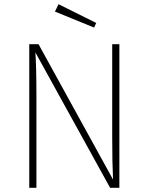

<svg xmlns="http://www.w3.org/2000/svg" viewBox="-20 -892 705 912"><path d="M258 -872 437 -783 427 -761 241 -837ZM547 -682V0H503L148 -643Q153 -576 153 -430V0H119V-682H163L517 -39Q513 -117 513 -237V-682Z"/></svg>

Font: Fira Sans UltraLight
Style: Regular
Weight: 200
Designer: Carrois Corporate & Edenspiekermann AG
Foundry: Carrois Corporate GbR & Edenspiekermann AG
Version: Version 4.106;PS 004.106;hotconv 1.0.70;makeotf.lib2.5.58329